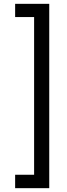

<svg xmlns="http://www.w3.org/2000/svg" viewBox="-20 -831 352 1002"><path d="M237 151H59V81H158V-742H59V-811H237Z"/></svg>

Font: DM Sans 17pt
Style: Regular
Weight: 400
Version: Version 4.004;gftools[0.9.30]